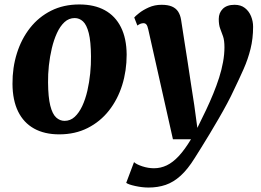

<svg xmlns="http://www.w3.org/2000/svg" viewBox="-20 -589 1170 861"><path d="M335.5 -569Q403 -569 450 -543.2Q497 -517.5 522.2 -467.2Q547.5 -417 548 -344Q548 -271.5 527.8 -207Q507.5 -142.5 468.5 -93Q429.5 -43.5 373.2 -15Q317 13.5 245.5 13.5Q179.5 13.5 132.8 -12.5Q86 -38.5 61.2 -89Q36.5 -139.5 36 -212.5Q35.5 -285.5 55.8 -350Q76 -414.5 114.8 -463.8Q153.5 -513 209.2 -541Q265 -569 335.5 -569ZM315 -508Q289 -508 269.2 -489.8Q249.5 -471.5 235.5 -441Q221.5 -410.5 212.5 -372.8Q203.5 -335 199.2 -295.2Q195 -255.5 195.5 -219.5Q196 -153 205.5 -115.2Q215 -77.5 231.8 -62.2Q248.5 -47 269.5 -47Q295.5 -47 315 -65Q334.5 -83 348.8 -113.5Q363 -144 371.8 -182Q380.5 -220 384.5 -260Q388.5 -300 388 -336.5Q387.5 -403.5 378 -440.8Q368.5 -478 352.2 -493Q336 -508 315 -508ZM645 -456.5Q641.5 -473 636.5 -479Q631.5 -485 623.5 -485Q617 -485 610.2 -482.5Q603.5 -480 596 -474.5L582 -510.5Q586.5 -516.5 603.8 -530.2Q621 -544 647.2 -555.8Q673.5 -567.5 704.5 -567.5Q733 -567.5 751 -559.8Q769 -552 778.8 -537Q788.5 -522 792 -500.5Q799 -452.5 806.8 -404.8Q814.5 -357 821.8 -309.2Q829 -261.5 836.2 -214Q843.5 -166.5 851 -118.5L865 -15.5L904 -95.5Q921.5 -132.5 936.5 -169.2Q951.5 -206 962.8 -241.2Q974 -276.5 980.2 -310.8Q986.5 -345 986.5 -377Q986.5 -408 980.2 -426Q974 -444 967.5 -460.5Q961 -477 961 -504Q961 -531.5 979.2 -549.5Q997.5 -567.5 1032 -567.5Q1060 -567.5 1078.2 -553.2Q1096.5 -539 1105.8 -516.2Q1115 -493.5 1115 -469Q1115 -416 1103.5 -369.8Q1092 -323.5 1072.5 -279.5Q1053 -235.5 1030 -188Q1017 -159.5 999 -125.8Q981 -92 960.5 -56.8Q940 -21.5 920 11.8Q900 45 882.5 73Q865 101 853 120Q822 170 790 199Q758 228 723 240Q688 252 646 252Q618 252 587 245.2Q556 238.5 546 231L581 138Q591.5 148 618 156.8Q644.5 165.5 670.5 165.5Q700.5 165.5 727.8 152.5Q755 139.5 781.8 110.8Q808.5 82 836.5 35.5H755.5Z"/></svg>

Font: Merriweather ExtraBold
Style: Italic
Weight: 800
Italic angle: -7.8°
Version: Version 2.101